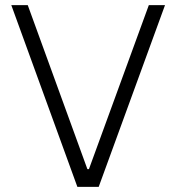

<svg xmlns="http://www.w3.org/2000/svg" viewBox="-20 -727 686 747"><path d="M320 -69H326L559 -707H622L364 0H281L24 -707H88Z"/></svg>

Font: Asta Sans Light
Style: Regular
Weight: 300
Designer: 42dot
Version: Version 1.000